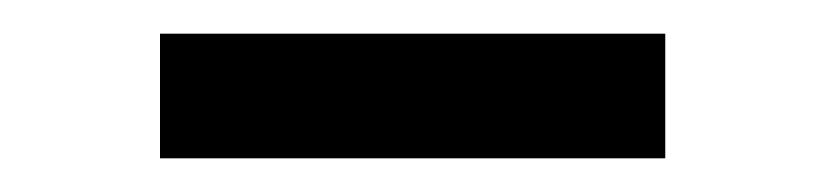

<svg xmlns="http://www.w3.org/2000/svg" viewBox="-20 -727 490 114"><path d="M75 -633V-707H375V-633Z"/></svg>

Font: Zed Sans Extended
Style: Regular
Weight: 400
Width: 7
Designer: Belleve Invis
Foundry: Belleve Invis
Version: Version 1.0.0; ttfautohint (v1.8.4)